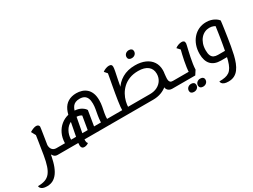

<svg xmlns="http://www.w3.org/2000/svg" viewBox="-203 -1720 3917 2975"><g transform="rotate(-30 1756.0 -232.5)"><path d="M378 25Q340 25 318 4Q296 -17 288 -51L330 -27H249L315 -185Q315 -135 340 -105.5Q365 -76 411 -75H457L441 25ZM-6 365Q-51 365 -78 354Q-105 343 -117 326Q-129 309 -129 292Q-55 292 -2.5 274Q50 256 85.5 213.5Q121 171 145 99.5Q169 28 187 -79Q196 -136 203 -181Q210 -226 216 -262Q222 -298 226.5 -328Q231 -358 235 -385Q239 -412 243 -438L249 -390L196 -488Q229 -508 258.5 -519Q288 -530 310 -530Q335 -530 348 -517Q361 -504 361 -490Q361 -483 356 -449Q351 -415 342.5 -361Q334 -307 323 -238Q312 -169 300 -91Q285 3 263 86Q241 169 206 231.5Q171 294 119.5 329.5Q68 365 -6 365ZM441 25 458 -75Q469 -75 471 -62Q473 -49 469 -25Q465 -3 458.5 11Q452 25 441 25Z M1257 25 1273 -75H1452L1435 25ZM800 127Q770 127 757.5 111Q745 95 744 71Q743 47 746 25H442L458 -75H565Q567 -169 602 -242.5Q637 -316 696.5 -364.5Q756 -413 831 -431Q842 -476 859 -512.5Q876 -549 900 -576.5Q924 -604 954.5 -622Q985 -640 1022 -649.5Q1059 -659 1102 -659Q1152 -659 1198.5 -644.5Q1245 -630 1281 -598.5Q1317 -567 1338 -515Q1359 -463 1359 -387Q1359 -330 1349 -278.5Q1339 -227 1328.5 -173Q1318 -119 1318 -52L1268 25H857Q855 49 859 70Q863 91 876 99Q863 111 842 119Q821 127 800 127ZM675 -75H764L810 -316Q750 -288 713.5 -223.5Q677 -159 675 -75ZM876 -75H972L1012 -313Q999 -324 976.5 -331.5Q954 -339 926 -340ZM1086 -75H1209Q1212 -142 1221.5 -195Q1231 -248 1239.5 -295Q1248 -342 1248 -391Q1248 -449 1232 -486Q1216 -523 1184 -541Q1152 -559 1103 -559Q1061 -559 1030.5 -546Q1000 -533 980 -506.5Q960 -480 947 -439Q1021 -433 1067.5 -403.5Q1114 -374 1130 -343ZM442 25Q431 25 428.5 12Q426 -1 430 -25Q435 -48 441 -61.5Q447 -75 458 -75ZM1435 25 1452 -75Q1463 -75 1465 -62Q1467 -49 1463 -25Q1459 -3 1452.5 11Q1446 25 1435 25Z M2427 25Q2401 25 2379 14.5Q2357 4 2343.5 -16.5Q2330 -37 2330 -65Q2330 -86 2335.5 -112.5Q2341 -139 2346.5 -169.5Q2352 -200 2352 -230L2442 -252Q2439 -218 2435.5 -186Q2432 -154 2434.5 -129Q2437 -104 2451 -89.5Q2465 -75 2497 -75H2656L2640 25ZM1436 25 1452 -75H1618L1589 -65Q1588 -89 1592.5 -133Q1597 -177 1605.5 -234.5Q1614 -292 1625 -355.5Q1636 -419 1647.5 -482Q1659 -545 1669.5 -601.5Q1680 -658 1687 -700L1705 -656L1639 -732Q1664 -752 1696 -763.5Q1728 -775 1754 -775Q1780 -775 1793 -763.5Q1806 -752 1806 -726Q1806 -701 1795.5 -648Q1785 -595 1768.5 -517.5Q1752 -440 1735 -342L1725 -369Q1780 -466 1876.5 -522Q1973 -578 2106 -578Q2210 -578 2286.5 -544Q2363 -510 2404.5 -447Q2446 -384 2446 -297Q2446 -227 2419 -168Q2392 -109 2343.5 -66Q2295 -23 2229.5 1Q2164 25 2086 25ZM1693 -59 1665 -75H2086Q2162 -75 2218 -104Q2274 -133 2305 -183.5Q2336 -234 2336 -297Q2336 -341 2320.5 -374.5Q2305 -408 2275.5 -431Q2246 -454 2203.5 -466Q2161 -478 2106 -478Q2015 -478 1947 -451Q1879 -424 1831 -379Q1783 -334 1752.5 -279Q1722 -224 1708 -167Q1694 -110 1693 -59ZM1436 25Q1425 25 1422.5 12Q1420 -1 1424 -25Q1429 -48 1435 -61.5Q1441 -75 1452 -75ZM2639 25 2656 -75Q2667 -75 2669 -62Q2671 -49 2667 -25Q2663 -3 2656.5 11Q2650 25 2639 25ZM2121 -698Q2092 -698 2075 -712.5Q2058 -727 2058 -751Q2058 -786 2082 -808Q2106 -830 2143 -830Q2172 -830 2189 -815.5Q2206 -801 2206 -776Q2206 -742 2182.5 -720Q2159 -698 2121 -698Z M2641 25 2657 -75H2800L2778 -55Q2779 -99 2786.5 -152.5Q2794 -206 2804.5 -259.5Q2815 -313 2826 -358.5Q2837 -404 2844.5 -433Q2852 -462 2853 -466L2859 -420L2797 -488Q2822 -508 2853.5 -519Q2885 -530 2913 -530Q2940 -530 2952.5 -518Q2965 -506 2965 -477Q2965 -470 2957.5 -438.5Q2950 -407 2939 -359.5Q2928 -312 2916.5 -257Q2905 -202 2897 -148Q2889 -94 2888 -51L2839 25ZM2641 25Q2630 25 2627.5 12Q2625 -1 2629 -25Q2634 -48 2640 -61.5Q2646 -75 2657 -75ZM2858 237Q2830 237 2813 222.5Q2796 208 2796 184Q2796 149 2820 127Q2844 105 2881 105Q2910 105 2927 119.5Q2944 134 2944 159Q2944 193 2920 215Q2896 237 2858 237ZM2696 237Q2667 237 2650 222.5Q2633 208 2633 184Q2633 149 2657 127Q2681 105 2718 105Q2747 105 2764 119.5Q2781 134 2781 159Q2781 193 2757.5 215Q2734 237 2696 237Z M3241 365Q3194 365 3166.5 354Q3139 343 3127.5 326Q3116 309 3116 292Q3177 292 3221 283Q3265 274 3296.5 251.5Q3328 229 3351.5 187Q3375 145 3393 80Q3411 15 3429 -79Q3438 -125 3446.5 -174Q3455 -223 3463 -272Q3471 -321 3477.5 -366.5Q3484 -412 3489.5 -450Q3495 -488 3499 -514L3510 -472Q3497 -480 3466.5 -493Q3436 -506 3394 -506Q3351 -506 3311 -487.5Q3271 -469 3240 -433Q3209 -397 3191 -346Q3173 -295 3173 -229Q3173 -171 3188 -137Q3203 -103 3232 -89Q3261 -75 3303 -75H3452V25H3300Q3183 25 3123 -40Q3063 -105 3063 -229Q3063 -310 3087 -378.5Q3111 -447 3155.5 -498.5Q3200 -550 3261 -578.5Q3322 -607 3395 -607Q3440 -607 3476 -597Q3512 -587 3538.5 -572Q3565 -557 3582 -542Q3599 -527 3606 -517Q3606 -511 3601 -470.5Q3596 -430 3587 -368Q3578 -306 3567 -233.5Q3556 -161 3544 -91Q3531 -15 3515 53Q3499 121 3476.5 178Q3454 235 3422.5 277Q3391 319 3346.5 342Q3302 365 3241 365Z"/></g></svg>

Font: Lemonada
Style: Regular
Weight: 400
Designer: Mohamed Gaber (Arabic), Eduardo Tunni (Latin)
Foundry: Kief Type Foundry
Version: Version 4.005